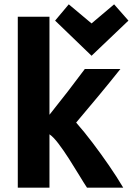

<svg xmlns="http://www.w3.org/2000/svg" viewBox="-20 -857 612 885"><path d="M548 8Q519 -41 482.5 -94Q446 -147 407 -198.5Q368 -250 331 -292Q381 -351 435 -416Q489 -481 535 -539H371Q337 -493 293 -436Q249 -379 208 -328V-780H62V8H208V-238Q226 -226 249.5 -195Q273 -164 298 -125Q323 -86 345 -49.5Q367 -13 381 8ZM297 -837 234 -762 402 -600 572 -762 506 -837 402 -749Z"/></svg>

Font: Repo Bold
Style: Bold
Weight: 700
Designer: Stefan Peev
Foundry: Context Ltd
Version: Version 1.502